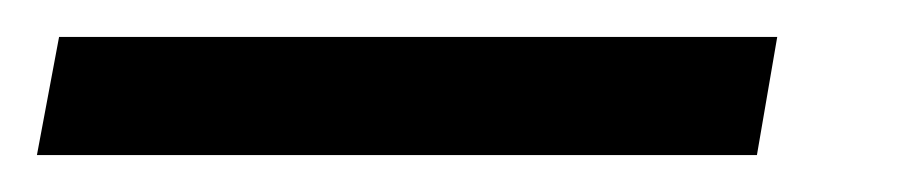

<svg xmlns="http://www.w3.org/2000/svg" viewBox="-76 39 496 104"><path d="M-44 59H345L334 123H-56Z"/></svg>

Font: Grenze
Style: Italic
Weight: 400
Italic angle: -10°
Designer: Renata Polastri
Foundry: Omnibus-Type
Version: Version 1.002; ttfautohint (v1.8)